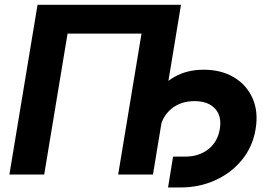

<svg xmlns="http://www.w3.org/2000/svg" viewBox="-20 -748 1168 823"><path d="M755.8 -727.5 635.7 0H486.5L586.6 -604.1H269.6L169.5 0H20.3L140.9 -727.5ZM700.3 55.6 721.9 -76.8H774.2Q832.8 -76.8 872.9 -108.3Q913 -139.9 922.1 -194.4Q931.6 -250.1 901.8 -282.3Q872.1 -314.5 813.7 -314.5Q754.1 -314.5 714 -281.1Q673.9 -247.6 664.1 -189.9H590.3Q603.7 -270.6 638.4 -328.7Q673 -386.9 727.3 -418.1Q781.5 -449.2 853.3 -449.2Q927.9 -449.2 982.4 -416.8Q1036.8 -384.4 1062.5 -327Q1088.2 -269.5 1075.7 -194.9Q1063.5 -120.3 1018.1 -63.9Q972.7 -7.5 904 24Q835.4 55.6 752.6 55.6Z"/></svg>

Font: Inter
Style: Italic
Weight: 400
Italic angle: -9.3988°
Designer: Rasmus Andersson
Foundry: rsms
Version: Version 4.001;git-66647c0bb